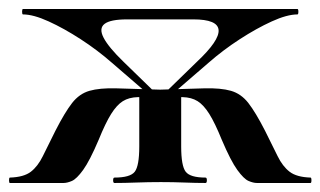

<svg xmlns="http://www.w3.org/2000/svg" viewBox="-21 -406 711 426"><path d="M315 -191 227 -267Q195 -295 158 -319Q121 -343 87 -358.5Q53 -374 30 -374Q28 -374 28 -380Q28 -386 30 -386H639Q641 -386 641 -380Q641 -374 639 -374Q616 -374 582 -358.5Q548 -343 511 -319Q474 -295 442 -267L354 -191L343 -198L416 -269Q466 -316 464 -339.5Q462 -363 408 -363H261Q224 -363 211 -353Q198 -343 209 -322Q220 -301 253 -269L326 -198ZM1 0Q-1 0 -1 -6Q-1 -12 1 -12Q32 -13 47.5 -25Q63 -37 74 -59.5Q85 -82 102 -116Q123 -157 139 -177.5Q155 -198 177.5 -204.5Q200 -211 237 -210Q274 -209 337 -207L336 -189Q305 -191 285 -190.5Q265 -190 251.5 -181.5Q238 -173 225.5 -153Q213 -133 198 -96Q178 -49 163.5 -29Q149 -9 138.5 -4.5Q128 0 120 0ZM233 0Q230 0 230 -6Q230 -12 233 -12Q268 -12 278 -25Q288 -38 288 -81V-198H381V-81Q381 -38 391 -25Q401 -12 435 -12Q438 -12 438 -6Q438 0 435 0Q414 0 388.5 -1Q363 -2 336 -2Q308 -2 281.5 -1Q255 0 233 0ZM549 0Q541 0 530.5 -4.5Q520 -9 505.5 -29Q491 -49 471 -96Q456 -133 443.5 -153Q431 -173 417.5 -181.5Q404 -190 384 -190.5Q364 -191 333 -189L332 -207Q395 -209 432 -210Q469 -211 491.5 -204.5Q514 -198 530 -177.5Q546 -157 567 -116Q584 -82 595 -59.5Q606 -37 621.5 -25Q637 -13 668 -12Q670 -12 670 -6Q670 0 668 0Z"/></svg>

Font: Cormorant
Style: Bold
Weight: 700
Designer: Christian Thalmann (Catharsis Fonts)
Foundry: Catharsis Fonts
Version: Version 4.000